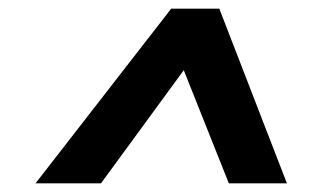

<svg xmlns="http://www.w3.org/2000/svg" viewBox="-20 -750 716 443"><path d="M62 -327 375 -730H486L642 -327H508L404 -588L213 -327Z"/></svg>

Font: REM Medium Medium
Style: Italic
Weight: 500
Italic angle: -11°
Version: Version 1.005;gftools[0.9.28]